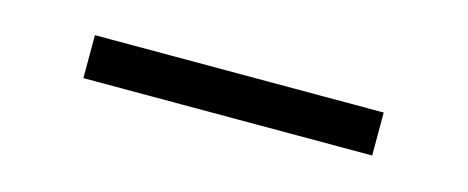

<svg xmlns="http://www.w3.org/2000/svg" viewBox="-22 -768 631 259"><g transform="rotate(15 293.0 -639.0)"><path d="M91.3 -609.4V-669.4H494.6V-609.4Z"/></g></svg>

Font: Cascadia Mono PL Light
Style: Regular
Weight: 300
Monospace: yes
Designer: Aaron Bell
Foundry: Saja Typeworks
Version: Version 2404.023; ttfautohint (v1.8.4)